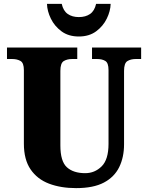

<svg xmlns="http://www.w3.org/2000/svg" viewBox="-20 -959 762 989"><path d="M372 10Q293 10 232.5 -13Q172 -36 137.5 -86.5Q103 -137 103 -219V-598Q103 -635 85.5 -645Q68 -655 43 -655H16V-714H378V-655H351Q326 -655 308.5 -644.5Q291 -634 291 -594V-210Q291 -128 324.5 -97.5Q358 -67 419 -67Q468 -67 503.5 -102Q539 -137 539 -218V-598Q539 -635 522.5 -645Q506 -655 481 -655H454V-714H707V-655H679Q654 -655 636.5 -644.5Q619 -634 619 -594V-216Q619 -149 594 -98Q569 -47 515 -18.5Q461 10 372 10ZM386 -771Q333 -771 297 -797.5Q261 -824 242 -863Q223 -902 222 -939H298Q306 -903 329 -887Q352 -871 386 -871Q421 -871 444 -887Q467 -903 475 -939H550Q549 -902 530 -863Q511 -824 475 -797.5Q439 -771 386 -771Z"/></svg>

Font: Noto Serif Thai SemiCondensed Black
Style: Regular
Weight: 900
Width: 4
Designer: Monotype Design Team
Foundry: Monotype Imaging Inc.
Version: Version 2.002; ttfautohint (v1.8.4.7-5d5b)